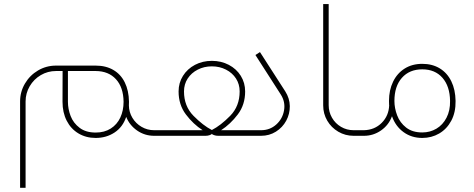

<svg xmlns="http://www.w3.org/2000/svg" viewBox="-20 -655 2287 926"><path d="M749.1 -27H723.5Q690.6 -27 662.8 -43.2Q634.9 -59.4 618.5 -86.8Q602.1 -114.2 601.6 -146.6Q602.1 -152.4 602.1 -164.1Q601.2 -218.5 581.8 -257.6Q562.5 -296.8 526.5 -317.7Q490.6 -338.6 441.5 -338.6H250.4Q203.2 -338.6 163.4 -315.2Q123.7 -291.8 100.3 -252Q76.9 -212.2 76.9 -165.5V250.9H103.4V-165.5Q103.4 -205 123.2 -239Q143 -272.9 176.7 -292.7Q210.4 -312.5 250.4 -312.5H281.9Q281.5 -250.4 281.5 -164.1Q281.5 -112.4 301.7 -72.8Q321.9 -33.3 358.4 -11.5Q394.8 10.3 441.5 10.3Q492.8 10.3 532.6 -16Q572.4 -42.3 588.6 -91.3Q604.8 -50.8 641.4 -25.4Q678.1 0 723.5 0H749.1ZM576 -164.1Q576 -121.9 560.3 -88.1Q544.5 -54.4 514.2 -35.1Q483.8 -15.7 441.5 -15.7Q393.9 -15.7 363.8 -38.7Q333.6 -61.6 320.6 -95.5Q307.6 -129.5 307.6 -164.1V-312.5H441.5Q503.6 -312.1 539.3 -272.9Q575.1 -233.8 576 -164.1Z M1135.8 -214Q1135.8 -143 1090.2 -96.4Q1044.5 -49.9 1001.8 -27.9Q959.1 -49.9 913.2 -96.4Q867.4 -143 867.4 -214Q867.4 -248.7 885.1 -276.1Q902.9 -303.5 933.7 -319.2Q964.5 -335 1001.8 -335Q1039.1 -335 1069.9 -319.2Q1100.7 -303.5 1118.3 -276.1Q1135.8 -248.7 1135.8 -214ZM749.1 0H971.2Q982 0 991.7 -3.4Q1001.3 -6.7 1001.8 -10.3Q1002.2 -6.7 1011.9 -3.4Q1021.6 0 1032.4 0H1238.8Q1278.8 0 1310.7 -20Q1342.6 -40 1360.4 -72.8Q1378.1 -105.7 1377.7 -143.2Q1377.2 -180.8 1355.7 -214.5L1233.8 -403.8L1211.8 -389.8L1333.6 -200.1Q1357 -164.1 1350 -123.2Q1343.1 -82.3 1312.5 -54.6Q1281.9 -27 1238.8 -27H1046.3Q1091.3 -56.2 1126.8 -103Q1162.3 -149.7 1162.3 -214Q1162.3 -255.4 1141.4 -289.1Q1120.5 -322.8 1083.6 -342.2Q1046.8 -361.5 1001.8 -361.5Q956.8 -361.5 920.2 -342.2Q883.5 -322.8 862.4 -289.1Q841.3 -255.4 841.3 -214Q841.3 -149.7 876.6 -103Q911.9 -56.2 957.3 -27H749.1Q732 -25.6 725.3 -19.6Q718.5 -13.5 725.3 -7.4Q732 -1.3 749.1 0Z M1709.5 -27H1685.7Q1652.4 -27 1624.8 -43.2Q1597.1 -59.4 1581.2 -87.2Q1565.2 -115.1 1565.2 -147.9V-635.3H1538.7V-146.6Q1538.7 -106.6 1558.2 -73.1Q1577.8 -39.6 1611.5 -19.8Q1645.2 0 1685.7 0H1709.5Z M2016.6 -16.2Q1969 -16.2 1938.8 -39.8Q1908.7 -63.4 1895.5 -98.5Q1882.2 -133.5 1882.2 -168.2Q1882.2 -238.8 1918.4 -279.7Q1954.6 -320.6 2016.6 -320.6Q2078.2 -320.6 2114 -279.7Q2149.7 -238.8 2150.6 -168.2Q2151.5 -121.9 2133.5 -87.2Q2115.6 -52.6 2084.8 -34.4Q2054 -16.2 2016.6 -16.2ZM1856.1 -168.2Q1856.1 -161.9 1856.6 -148.8Q1856.6 -148.4 1857 -147.9Q1855.2 -96.7 1821 -62.5Q1786.9 -28.3 1735.2 -27H1709.1Q1692.4 -25.6 1685.9 -19.6Q1679.4 -13.5 1685.9 -7.4Q1692.4 -1.3 1709.1 0H1735.2Q1780.6 0 1817.7 -25.9Q1854.8 -51.7 1870.5 -94.4Q1887.6 -45.9 1926.3 -17.8Q1964.9 10.3 2016.6 10.3Q2061.2 10.3 2098 -11Q2134.9 -32.4 2156.5 -72.8Q2178.1 -113.3 2177.2 -168.2Q2176.3 -222.6 2156.7 -262.8Q2137.1 -303.1 2101.2 -325.1Q2065.2 -347.1 2016.6 -347.1Q1967.6 -347.1 1931.4 -324.2Q1895.2 -301.3 1875.7 -260.8Q1856.1 -220.3 1856.1 -168.2Z"/></svg>

Font: Arad-VF Thin Dots1
Style: Regular
Weight: 100
Designer: Mohammad Darvishi
Version: Version 1.000;August 30, 2024;FontCreator 15.0.0.2992 64-bit